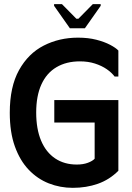

<svg xmlns="http://www.w3.org/2000/svg" viewBox="-20 -892 635 923"><path d="M27 -350Q27 -475 71.5 -555Q116 -635 190.5 -673Q265 -711 355 -711Q404 -711 443 -701Q482 -691 509.5 -676.5Q537 -662 549 -649V-524H531Q517 -543 493 -559.5Q469 -576 436.5 -586.5Q404 -597 364 -597Q299 -597 251.5 -569Q204 -541 179 -486Q154 -431 154 -351Q154 -272 177.5 -216Q201 -160 245 -130.5Q289 -101 349 -101Q380 -101 402.5 -109.5Q425 -118 435 -129V-303H241V-411H549V-71Q506 -28 450.5 -8.5Q395 11 330 11Q269 11 214.5 -10.5Q160 -32 118 -76Q76 -120 51.5 -188Q27 -256 27 -350ZM316 -756 240 -864V-872H278L347 -802H357L426 -872H464V-864L388 -756Z"/></svg>

Font: Phudu Medium
Style: Regular
Weight: 500
Version: Version 1.005;gftools[0.9.23]